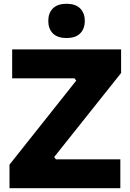

<svg xmlns="http://www.w3.org/2000/svg" viewBox="-20 -990 685 1010"><path d="M30 -124 381 -566 372 -578H44V-730H617V-606L265 -164L274 -152H613V0H30ZM234 -880Q234 -921 258 -945.5Q282 -970 330 -970Q378 -970 402 -945.5Q426 -921 426 -880Q426 -839 402 -814.5Q378 -790 330 -790Q282 -790 258 -814.5Q234 -839 234 -880Z"/></svg>

Font: Sora-SIA ExtraBold
Style: Regular
Weight: 800
Designer: Jonathan Barnbrook, Julián Moncada
Foundry: Barnbrook Fonts
Version: Version 2.000